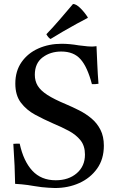

<svg xmlns="http://www.w3.org/2000/svg" viewBox="-20 -931 587 965"><path d="M256 14Q255 14 223.5 12.5Q192 11 151 4Q117 -2 89.5 -4.5Q62 -7 56 -7Q55 -90 47 -208Q55 -209 63.5 -209Q72 -209 79 -209Q98 -121 142.5 -73Q187 -25 260 -25Q325 -25 366 -60.5Q407 -96 407 -154Q407 -198 384.5 -226Q362 -254 325.5 -273.5Q289 -293 248 -310Q200 -331 156.5 -354.5Q113 -378 85 -415Q57 -452 57 -511Q57 -574 88.5 -619Q120 -664 173 -687.5Q226 -711 290 -711Q310 -711 331.5 -709Q353 -707 376 -703Q405 -699 420.5 -698Q436 -697 441 -697Q444 -697 452 -697.5Q460 -698 465 -699Q467 -655 469 -608Q471 -561 475 -510Q455 -507 442 -508Q419 -595 385 -633Q351 -672 288 -672Q233 -672 194 -642.5Q155 -613 155 -555Q155 -524 169.5 -500Q184 -476 218 -454Q252 -432 312 -407Q345 -393 378.5 -376Q412 -359 440 -335.5Q468 -312 485 -278.5Q502 -245 502 -199Q502 -131 468 -83.5Q434 -36 378.5 -11Q323 14 256 14ZM421 -844V-841Q399 -830 365.5 -811.5Q332 -793 296.5 -772.5Q261 -752 234 -735Q223 -741 213 -759Q247 -794 283 -836Q319 -878 347 -911Q363 -911 384.5 -889.5Q406 -868 421 -844Z"/></svg>

Font: Tiro Gurmukhi
Style: Regular
Weight: 400
Designer: Gurmukhi: John Hudson & Fiona Ross. Latin: John Hudson.
Foundry: Tiro Typeworks Ltd.
Version: Version 1.52